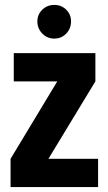

<svg xmlns="http://www.w3.org/2000/svg" viewBox="-20 -761 438 781"><path d="M379 -115H177L368 -430V-545H36V-430H213L23 -115V0H379ZM201 -604Q230 -604 249.5 -624.5Q269 -645 269 -674Q269 -702 249.5 -721.5Q230 -741 201 -741Q172 -741 152 -721.5Q132 -702 132 -674Q132 -645 152 -624.5Q172 -604 201 -604Z"/></svg>

Font: Secuela Black
Style: Regular
Weight: 900
Designer: Fernando Haro
Foundry: deFharo
Version: Version 1.704